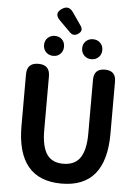

<svg xmlns="http://www.w3.org/2000/svg" viewBox="-69 -1168 887 1234"><g transform="rotate(5 374.0 -551.0)"><path d="M375 14Q87 14 87 -333V-666Q87 -740 161 -740Q235 -740 235 -666V-320Q235 -209 272 -159Q306 -114 375 -114Q445 -114 480 -159Q519 -210 519 -320V-530V-669Q519 -740 590 -740Q661 -740 661 -669V-333Q661 14 375 14ZM251 -799Q223 -799 204 -818Q186 -836 186 -864Q186 -892 204.5 -910Q223 -928 251 -928Q279 -928 297 -910Q315 -892 315 -864Q315 -836 297 -817.5Q279 -799 251 -799ZM497 -799Q469 -799 450.5 -817.5Q432 -836 432 -864Q432 -892 450.5 -910Q469 -928 497 -928Q525 -928 543.5 -910Q562 -892 562 -864Q562 -836 544 -818Q525 -799 497 -799ZM345 -959 299 -1005 274 -1030Q231 -1073 281 -1105Q323 -1133 353 -1089L409 -1008Q432 -975 396 -953Q368 -936 345 -959Z"/></g></svg>

Font: GenSenRounded JP B
Style: Regular
Weight: 700
Version: Version 1.501;PS 1;hotconv 16.6.51;makeotf.lib2.5.65220